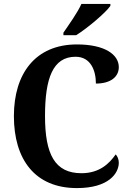

<svg xmlns="http://www.w3.org/2000/svg" viewBox="-20 -951 665 981"><path d="M304 -784V-771H369C428 -808 520 -886 544 -921V-931H396C376 -886 332 -825 304 -784ZM373 10C536 10 587 -66 587 -120C587 -136 580 -154 571 -162C539 -116 489 -66 396 -66C260 -66 210 -163 210 -358C210 -551 250 -661 366 -661C444 -661 470 -590 470 -524C546 -524 587 -559 587 -608C587 -672 516 -724 373 -724C161 -724 51 -575 51 -358C51 -137 158 10 373 10Z"/></svg>

Font: Noto Serif Bengali SemiCondensed
Style: Bold
Weight: 700
Width: 4
Designer: Juan Bruce, Universal Thirst, Indian Type Foundry and the Monotype Design Team.
Foundry: Monotype Imaging Inc.
Version: Version 2.003